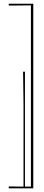

<svg xmlns="http://www.w3.org/2000/svg" viewBox="-20 -800 240 1040"><path d="M47.4 -770H27.3V-779.8H160.2V220.2H27.3V210H47.4L107.4 210.9V-235.8L105 -411.6H115.2V210.9H147.5V-771Z"/></svg>

Font: ZnikomitNo25
Style: Regular
Weight: 100
Designer: gluk
Foundry: gluk
Version: Version 0.56